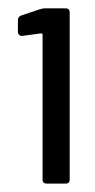

<svg xmlns="http://www.w3.org/2000/svg" viewBox="-20 -873 228 460"><path d="M30.8 -835.9 76.2 -851.1Q82 -853 87.9 -853H137.2Q147 -853 147 -842.8V-442.9Q147 -433.1 137.2 -433.1H91.8Q82 -433.1 82 -442.9V-790Q82 -793 78.1 -793L34.2 -787.1H32.2Q28.3 -787.1 25.6 -789.8Q22.9 -792.5 22.9 -795.9V-824.2Q22.9 -833 30.8 -835.9Z"/></svg>

Font: Gruenseis Font Medium
Style: Regular
Weight: 500
Designer: Jeremy Tribby
Foundry: Tribby Type
Version: Version 1.408;Glyphs 3.1.2 (3151)